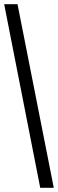

<svg xmlns="http://www.w3.org/2000/svg" viewBox="-20 -780 278 921"><path d="M173 121 0 -760H64L238 121Z"/></svg>

Font: Noto Serif Myanmar ExtraCondensed ExtraBold
Style: Regular
Weight: 800
Width: 2
Designer: Ben Mitchell and the Monotype Design Team
Foundry: Monotype Imaging Inc.
Version: Version 2.106; ttfautohint (v1.8.4.7-5d5b)